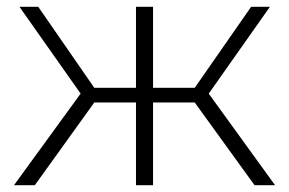

<svg xmlns="http://www.w3.org/2000/svg" viewBox="-20 -542 847 562"><path d="M725 0 550 -242H428V0H378V-242H256L82 0H21L216 -268L37 -522H92L256 -285H378V-522H428V-285H550L715 -522H770L591 -268L785 0Z"/></svg>

Font: Montserrat Light
Style: Regular
Weight: 300
Designer: Julieta Ulanovsky
Foundry: Julieta Ulanovsky
Version: Version 9.000; ttfautohint (v1.8.4.7-5d5b)